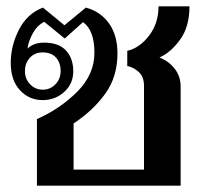

<svg xmlns="http://www.w3.org/2000/svg" viewBox="-20 -588 652 608"><path d="M97 -211Q170 -243 224.5 -297.5Q279 -352 279 -421Q279 -492 243 -518L185 -466L120 -519Q97 -507 83.5 -482Q70 -457 67 -434Q86 -453 120 -453Q166 -453 189 -428Q212 -403 212 -362Q212 -323 183.5 -297Q155 -271 115 -271Q72 -271 43 -302.5Q14 -334 14 -389Q14 -443 40 -494Q66 -545 116 -564L184 -508L252 -564Q299 -551 325.5 -513.5Q352 -476 352 -419Q352 -345 313.5 -291.5Q275 -238 213 -197V-51H436V-316Q436 -345 419.5 -360Q403 -375 383 -379V-427Q422 -436 452 -475Q482 -514 482 -568H580Q580 -503 550 -462Q520 -421 485 -406Q515 -394 533.5 -370Q552 -346 552 -314V0H97ZM172 -363Q172 -389 157.5 -405.5Q143 -422 115 -422Q90 -422 74.5 -405Q59 -388 59 -363Q59 -338 75.5 -321Q92 -304 115 -304Q139 -304 155.5 -321Q172 -338 172 -363Z"/></svg>

Font: Taviraj Medium
Style: Regular
Weight: 500
Designer: Katatrad Team
Foundry: CadsonDemak
Version: Version 1.001